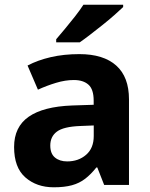

<svg xmlns="http://www.w3.org/2000/svg" viewBox="-20 -786 639 816"><path d="M317.3 -556Q419.6 -556 473.9 -507.5Q528.2 -459 528.2 -363.8V0H422.7L393.5 -74.2H389.5Q366.5 -45.2 342 -26.3Q317.5 -7.4 285.7 1.3Q253.9 10 208.3 10Q135.9 10 87.9 -31.9Q39.9 -73.7 39.9 -161.2Q39.9 -246.7 102 -289.9Q164.1 -333.1 286.5 -337.7L378.1 -340.7V-358.1Q378.1 -406.7 355.8 -426.3Q333.6 -445.9 294 -445.9Q257.5 -445.9 218.3 -434Q179 -422.2 141.2 -404.9L97.1 -507.5Q140 -530.2 195.6 -543.1Q251.3 -556 317.3 -556ZM320.7 -250.5Q250 -247.7 221.9 -226.7Q193.7 -205.7 193.7 -167.5Q193.7 -132.9 213.6 -116.5Q233.5 -100 265.5 -100Q313.4 -100 345.9 -128.1Q378.4 -156.1 378.4 -207.9V-252.8ZM503.4 -756Q488.9 -742 465.8 -721.7Q442.7 -701.4 415.8 -679.9Q388.9 -658.4 363.5 -638.9Q338.2 -619.4 318.9 -606H218.8V-619.2Q235.1 -638.2 256.5 -663.9Q278 -689.6 299.3 -716.8Q320.5 -744 334.6 -766H503.4Z"/></svg>

Font: Noto Sans Meetei Mayek
Style: Regular
Weight: 400
Designer: Monotype Design Team and Neelakash Kshetrimayum
Foundry: Monotype Imaging Inc.
Version: Version 2.002